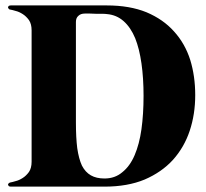

<svg xmlns="http://www.w3.org/2000/svg" viewBox="-20 -695 767 715"><path d="M377.9 -674.8Q462.9 -674.8 525.4 -649.4Q587.9 -623 627.9 -578.1Q668.9 -533.2 688.5 -471.7Q707 -411.1 707 -340.8Q707 -269.5 686.5 -208Q666 -146.5 624 -99.6Q582 -53.7 518.6 -26.4Q455.1 0 369.1 0Q252.9 0 20.5 0Q15.6 0 12.7 -2Q10.7 -4.9 9.8 -6.8Q9.8 -9.8 12.7 -12.7Q14.6 -14.6 18.6 -15.6Q25.4 -16.6 38.1 -20.5Q50.8 -23.4 64.5 -32.2Q77.1 -40 87.9 -54.7Q97.7 -69.3 97.7 -92.8Q97.7 -255.9 97.7 -582Q97.7 -605.5 87.9 -620.1Q77.1 -634.8 64.5 -642.6Q50.8 -651.4 38.1 -654.3Q25.4 -658.2 18.6 -659.2Q14.6 -659.2 12.7 -662.1Q9.8 -665 9.8 -668Q10.7 -670.9 12.7 -672.9Q15.6 -674.8 20.5 -674.8Q139.6 -674.8 377.9 -674.8ZM369.1 -30.3Q408.2 -30.3 435.5 -53.7Q463.9 -76.2 481.4 -117.2Q499 -158.2 506.8 -213.9Q514.6 -270.5 514.6 -337.9Q514.6 -404.3 506.8 -459Q499 -513.7 483.4 -552.7Q466.8 -592.8 440.4 -616.2Q414.1 -639.6 377.9 -642.6Q371.1 -643.6 361.3 -643.6Q350.6 -643.6 338.9 -643.6Q326.2 -644.5 315.4 -644.5Q303.7 -644.5 295.9 -644.5Q280.3 -644.5 271.5 -635.7Q262.7 -627.9 262.7 -613.3Q262.7 -489.3 262.7 -239.3Q262.7 -182.6 267.6 -143.6Q273.4 -103.5 285.2 -78.1Q297.9 -53.7 318.4 -42Q338.9 -30.3 369.1 -30.3Z"/></svg>

Font: Mermaid
Style: Bold
Weight: 400
Designer: Scott Simpson
Version: Version 1.001